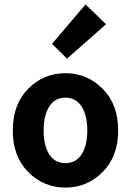

<svg xmlns="http://www.w3.org/2000/svg" viewBox="-20 -839 593 871"><path d="M284 -573 216 -640 368 -819 461 -729ZM277 12Q178 12 108 -58.5Q38 -129 38 -247Q38 -366 108 -436.5Q178 -507 277 -507Q375 -507 445.5 -436.5Q516 -366 516 -247Q516 -129 445.5 -58.5Q375 12 277 12ZM277 -99Q324 -99 350 -138.5Q376 -178 376 -247Q376 -316 350 -356Q324 -396 277 -396Q229 -396 203.5 -356Q178 -316 178 -247Q178 -178 203.5 -138.5Q229 -99 277 -99Z"/></svg>

Font: Assistant
Style: Bold
Weight: 700
Designer: Hebrew By Ben Nathan, Latin by Paul Hunt
Version: Version 2.001;PS 002.001;hotconv 1.0.88;makeotf.lib2.5.64775